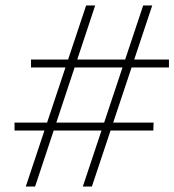

<svg xmlns="http://www.w3.org/2000/svg" viewBox="-20 -680 636 700"><path d="M282 0 502 -660H535L315 0ZM33 -204V-233H540L539 -204ZM74 0 294 -660H327L108 0ZM93 -434V-463H596V-434Z"/></svg>

Font: Kantumruy Pro ExtraLight
Style: Italic
Weight: 250
Italic angle: -13°
Version: Version 1.002